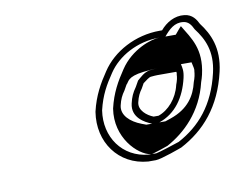

<svg xmlns="http://www.w3.org/2000/svg" viewBox="-47 -755 548 430"><g transform="rotate(-10 227.5 -540.5)"><path d="M353.9 -556C352.8 -551.4 351.5 -547.4 350 -543.6L349.9 -543C343.1 -513.9 322.3 -490.4 299.1 -482.5H287.9C273.3 -488.1 255.4 -502.2 259.6 -520C262.5 -532.8 266.7 -540.9 272.7 -549.1L278.8 -560C285.2 -565.2 294.4 -571.5 296.9 -571.5H297.4C303.3 -572.1 308.6 -572.5 312.2 -572.5H355.3C355.8 -570.1 356.1 -569.9 355.4 -567L355.2 -566.3C355.1 -563.2 354.8 -559.9 353.9 -556ZM450.9 -556C462.9 -608.2 446.3 -642.5 426.2 -668.9C420.9 -679.5 413.3 -692.3 395.2 -694.4C373.1 -697.1 353.3 -685.2 340.1 -669.5H334.6C279.1 -669.5 227.7 -641.7 200.9 -601C184.6 -576.9 169.8 -551.5 161.6 -516L161.6 -515.7L161.5 -515.5C150.8 -448.2 191.9 -390.7 258.7 -385.5H276C288.5 -385.5 337 -403.6 337 -403.6C391.3 -432.2 433.1 -478.9 450.9 -556ZM368.5 -587.5H315.6C309.9 -587.5 308 -587.3 297.2 -586.2C283.2 -583.4 275.9 -574.9 267.6 -568L260.2 -554.9C252 -543.3 247.8 -534.2 244.6 -520C237.4 -489.1 265.4 -473.8 281.9 -467.5H298.4C336.4 -480.5 359 -513.4 368.9 -556C372.6 -572 370.3 -579 368.5 -587.5ZM333.4 -417C325.9 -414.3 283.6 -400.7 279.4 -400.5H262.8C203.3 -405.6 167.6 -456.9 176.7 -516.3C184.8 -550.4 197.3 -571.4 213.2 -595C235.9 -629.3 280.4 -654.5 331.1 -654.5H345.1C357 -668.7 370 -682 390 -679.5C402 -678.1 407.3 -669.6 412.4 -659.1C431.8 -633.7 446.9 -603.6 435.9 -556C419.5 -485.1 382.7 -443.5 333.4 -417ZM283.2 -585.2C293.6 -586.3 305.4 -587.5 315.6 -587.5H392.6L395.3 -575C395.7 -573.2 396.2 -570.2 395.4 -566.8C395.2 -564 394.8 -560 393.9 -556C392.8 -551.2 391.5 -547.1 389.9 -543C382.9 -512.8 365.8 -485.8 324.8 -471.8L312.1 -467.5H268.7L258.1 -471.5C234.7 -480.4 214.4 -497.9 219.6 -520C222.6 -533.3 227 -542.1 233.7 -551.4L240.5 -563.5C246.7 -568.6 244.6 -580.6 283.2 -585.2ZM383.2 -671.4C382.1 -670.3 379.8 -667.9 378.4 -666.2L368.6 -654.5H331.1C313.8 -654.5 266.9 -639.7 239.8 -598.6C223.7 -574.7 209.6 -550.6 201.6 -515.9C191.4 -451.6 237.6 -405.3 267.6 -400.5H270.2C280.4 -403.3 300.1 -410.1 307.2 -412.7C347.7 -434.7 390.7 -474.9 406.1 -539.9C407.9 -545 409.7 -550.7 410.9 -556C424 -613 401.5 -640.7 383.2 -671.4Z"/></g></svg>

Font: HoneyBee
Style: BlurIt
Weight: 700
Foundry: Cannot Into Space Fonts
Version: Version 0.89